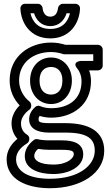

<svg xmlns="http://www.w3.org/2000/svg" viewBox="-20 -753 571 1015"><path d="M111 72C111 140 183 167 262 167C345 167 420 128 420 63C420 2 363 -11 308 -11H241C215 -11 196 -13 180 -17C172 -19 164 -17 159 -13C129 10 111 39 111 72ZM161 72C161 60 166 48 181 34C199 37 218 39 241 39H308C365 39 370 48 370 63C370 82 337 117 262 117C185 117 161 92 161 72ZM65 89C65 59 82 30 123 5C130 0 135 -8 135 -16V-20C135 -29 130 -37 123 -41C104 -53 91 -71 91 -102C91 -128 111 -156 135 -173C142 -178 145 -186 145 -193V-197C145 -205 140 -213 135 -217C108 -238 81 -278 81 -327C81 -423 157 -478 250 -478C274 -478 297 -473 314 -467C317 -466 320 -466 322 -466H473V-431H408C408 -431 357 -428 389 -390C401 -376 411 -351 411 -323C411 -230 345 -181 250 -181C232 -181 211 -184 192 -192C183 -196 174 -194 167 -188C150 -173 134 -152 134 -122C134 -74 177 -52 239 -52H326C441 -52 481 -21 481 44C481 120 399 192 244 192C129 192 65 152 65 89ZM15 89C15 198 125 242 244 242C409 242 531 162 531 44C531 -61 447 -102 326 -102H239C181 -102 184 -114 184 -122C184 -132 186 -135 190 -140C210 -134 231 -131 250 -131C363 -131 461 -198 461 -323C461 -344 458 -362 451 -381H498C509 -381 523 -391 523 -406V-491C523 -502 513 -516 498 -516H326C305 -523 278 -528 250 -528C137 -528 31 -457 31 -327C31 -272 54 -227 84 -196C62 -174 41 -141 41 -102C41 -68 53 -40 72 -19C37 10 15 46 15 89ZM250 -203C312 -203 360 -253 360 -327C360 -399 313 -449 250 -449C188 -449 139 -401 139 -327C139 -253 187 -203 250 -203ZM250 -253C217 -253 189 -275 189 -327C189 -377 216 -399 250 -399C283 -399 310 -377 310 -327C310 -275 282 -253 250 -253ZM246 -600C182 -600 151 -638 141 -683H160C171 -647 199 -615 246 -615C294 -615 321 -648 332 -683H350C339 -636 308 -600 246 -600ZM246 -550C351 -550 400 -632 403 -707C404 -723 391 -733 378 -733H312C300 -733 289 -723 287 -711C283 -681 270 -665 246 -665C222 -665 208 -682 205 -711C204 -722 193 -733 180 -733H113C97 -733 87 -720 88 -707C91 -632 140 -550 246 -550Z"/></svg>

Font: Falling Sky
Style: Ou
Weight: 400
Designer: Paul D. Hunt
Foundry: Adobe Systems Incorporated
Version: Version 1.02